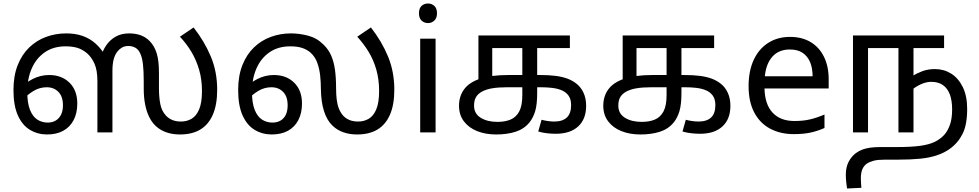

<svg xmlns="http://www.w3.org/2000/svg" viewBox="-20 -757 5599 1098"><path d="M249 12Q196 12 152 -14Q108 -40 82.5 -96.5Q57 -153 57 -242Q57 -323 81 -384Q105 -445 147 -485.5Q189 -526 243.5 -546Q298 -566 359 -566Q411 -566 452.5 -551.5Q494 -537 527.5 -507Q561 -477 587 -430L558 -433Q567 -468 588 -498.5Q609 -529 641.5 -547.5Q674 -566 719 -566Q756 -566 785.5 -555Q815 -544 837 -521Q863 -494 876 -452.5Q889 -411 889 -343V-255Q889 -200 897 -160.5Q905 -121 930 -95Q945 -79 966 -70.5Q987 -62 1015 -62Q1049 -62 1076 -78Q1103 -94 1119 -132Q1135 -170 1135 -237Q1135 -303 1118.5 -359Q1102 -415 1074 -461.5Q1046 -508 1009 -547L1087 -600Q1149 -521 1185.5 -434Q1222 -347 1222 -244Q1222 -159 1197.5 -102Q1173 -45 1126 -16.5Q1079 12 1009 12Q966 12 930.5 -0.5Q895 -13 869 -38Q848 -58 833 -88.5Q818 -119 810 -159.5Q802 -200 802 -250V-288Q802 -353 797.5 -390Q793 -427 783 -449Q773 -473 755 -483.5Q737 -494 714 -494Q693 -494 677.5 -485Q662 -476 652 -463Q637 -444 630 -417.5Q623 -391 623 -351V0H537V-293Q537 -356 520 -393.5Q503 -431 477 -453Q449 -476 420.5 -484Q392 -492 355 -492Q286 -492 237 -458.5Q188 -425 162 -366.5Q136 -308 136 -232Q136 -168 151.5 -129Q167 -90 193.5 -73Q220 -56 253 -56Q279 -56 298.5 -67.5Q318 -79 329 -101Q340 -123 340 -155Q340 -205 314 -231.5Q288 -258 247 -258Q207 -258 172 -237Q137 -216 108 -184L93 -248Q123 -283 167.5 -305.5Q212 -328 261 -328Q333 -328 377.5 -284Q422 -240 422 -165Q422 -110 401 -70Q380 -30 341.5 -9Q303 12 249 12Z M1534 12Q1481 12 1437 -14Q1393 -40 1367.5 -96.5Q1342 -153 1342 -242Q1342 -323 1366 -384Q1390 -445 1432 -485.5Q1474 -526 1528.5 -546Q1583 -566 1644 -566Q1692 -566 1742 -553Q1792 -540 1830 -502Q1858 -475 1873.5 -440Q1889 -405 1895.5 -359Q1902 -313 1902 -252Q1902 -217 1905.5 -188Q1909 -159 1918 -136Q1927 -113 1943 -95Q1958 -79 1979 -70.5Q2000 -62 2029 -62Q2062 -62 2089 -78Q2116 -94 2132 -132Q2148 -170 2148 -237Q2148 -303 2132 -359Q2116 -415 2087.5 -461.5Q2059 -508 2023 -547L2101 -600Q2163 -521 2199 -434Q2235 -347 2235 -244Q2235 -159 2210.5 -102Q2186 -45 2139 -16.5Q2092 12 2022 12Q1979 12 1943.5 -0.5Q1908 -13 1882 -38Q1850 -68 1833 -121Q1816 -174 1815 -250Q1815 -286 1811 -324Q1807 -362 1795 -396.5Q1783 -431 1757 -455Q1737 -473 1709 -482.5Q1681 -492 1640 -492Q1571 -492 1522 -458.5Q1473 -425 1447 -366.5Q1421 -308 1421 -232Q1421 -168 1436.5 -129Q1452 -90 1478.5 -73Q1505 -56 1538 -56Q1565 -56 1584.5 -67.5Q1604 -79 1614.5 -101Q1625 -123 1625 -155Q1625 -205 1599 -231.5Q1573 -258 1532 -258Q1492 -258 1457 -237Q1422 -216 1393 -184L1378 -248Q1408 -283 1452.5 -305.5Q1497 -328 1546 -328Q1618 -328 1662.5 -284Q1707 -240 1707 -165Q1707 -110 1686 -70Q1665 -30 1626.5 -9Q1588 12 1534 12Z M2471 -536V0H2383V-536ZM2428 -737Q2448 -737 2463.5 -723.5Q2479 -710 2479 -681Q2479 -653 2463.5 -639Q2448 -625 2428 -625Q2406 -625 2391 -639Q2376 -653 2376 -681Q2376 -710 2391 -723.5Q2406 -737 2428 -737Z M2817 12Q2757 12 2709 -7Q2661 -26 2633 -63Q2605 -100 2605 -152Q2605 -206 2633.5 -245.5Q2662 -285 2724 -306.5Q2786 -328 2888 -328H3068Q3120 -328 3158 -323Q3196 -318 3224.5 -307.5Q3253 -297 3276 -279Q3302 -259 3317 -226.5Q3332 -194 3332 -152Q3332 -76 3286.5 -34Q3241 8 3158 8Q3135 8 3108 5Q3081 2 3058 -5L3077 -72Q3092 -68 3111.5 -65Q3131 -62 3150 -62Q3197 -62 3221.5 -85Q3246 -108 3246 -156Q3246 -190 3231 -210.5Q3216 -231 3191.5 -241Q3167 -251 3136.5 -254.5Q3106 -258 3075 -258H2881Q2830 -258 2794.5 -252Q2759 -246 2734 -232Q2712 -219 2701.5 -200.5Q2691 -182 2691 -153Q2691 -107 2729 -83.5Q2767 -60 2825 -60Q2869 -60 2900.5 -73.5Q2932 -87 2949.5 -120Q2967 -153 2967 -213V-482H2795V-302L2716 -286V-554H3239V-482H3052V-226Q3052 -159 3040.5 -121Q3029 -83 3008 -57Q2977 -19 2928.5 -3.5Q2880 12 2817 12Z M3642 12Q3582 12 3534 -7Q3486 -26 3458 -63Q3430 -100 3430 -152Q3430 -206 3458.5 -245.5Q3487 -285 3549 -306.5Q3611 -328 3713 -328H3893Q3945 -328 3983 -323Q4021 -318 4049.5 -307.5Q4078 -297 4101 -279Q4127 -259 4142 -226.5Q4157 -194 4157 -152Q4157 -76 4111.5 -34Q4066 8 3983 8Q3960 8 3933 5Q3906 2 3883 -5L3902 -72Q3917 -68 3936.5 -65Q3956 -62 3975 -62Q4022 -62 4046.5 -85Q4071 -108 4071 -156Q4071 -190 4056 -210.5Q4041 -231 4016.5 -241Q3992 -251 3961.5 -254.5Q3931 -258 3900 -258H3706Q3655 -258 3619.5 -252Q3584 -246 3559 -232Q3537 -219 3526.5 -200.5Q3516 -182 3516 -153Q3516 -107 3554 -83.5Q3592 -60 3650 -60Q3694 -60 3725.5 -73.5Q3757 -87 3774.5 -120Q3792 -153 3792 -213V-482H3620V-302L3541 -286V-554H4064V-482H3877V-226Q3877 -159 3865.5 -121Q3854 -83 3833 -57Q3802 -19 3753.5 -3.5Q3705 12 3642 12Z M4498 -546Q4567 -546 4616.5 -516Q4666 -486 4692.5 -431.5Q4719 -377 4719 -304V-251H4352Q4354 -160 4398.5 -112.5Q4443 -65 4523 -65Q4574 -65 4613.5 -74.5Q4653 -84 4695 -102V-25Q4654 -7 4614 1.5Q4574 10 4519 10Q4443 10 4384.5 -21Q4326 -52 4293.5 -113.5Q4261 -175 4261 -264Q4261 -352 4290.5 -415Q4320 -478 4373.5 -512Q4427 -546 4498 -546ZM4497 -474Q4434 -474 4397.5 -433.5Q4361 -393 4354 -321H4627Q4627 -367 4613 -401Q4599 -435 4570.5 -454.5Q4542 -474 4497 -474Z M5327 -362Q5378 -362 5419.5 -336Q5461 -310 5486 -259Q5511 -208 5511 -134Q5511 -44 5485 8Q5459 60 5412 94Q5380 117 5338.5 131Q5297 145 5243 150.5Q5189 156 5117 156H5042Q5000 156 4977 162Q4954 168 4937 179Q4921 190 4912 210Q4903 230 4903 263Q4903 278 4904 291.5Q4905 305 4906 317L4824 321Q4821 303 4819 281.5Q4817 260 4817 243Q4817 199 4833 168.5Q4849 138 4874 119Q4892 106 4911.5 98.5Q4931 91 4956.5 87.5Q4982 84 5015 84H5108Q5190 84 5241.5 77Q5293 70 5325 54.5Q5357 39 5380 14Q5400 -8 5412.5 -43.5Q5425 -79 5425 -131Q5425 -183 5411.5 -218Q5398 -253 5371.5 -271Q5345 -289 5306 -289Q5278 -289 5249.5 -276.5Q5221 -264 5200 -247L5197 -322Q5223 -338 5255 -350Q5287 -362 5327 -362ZM4858 0V-554H5379V-482H5204V0H5118V-482H4944V0Z"/></svg>

Font: ltamil25
Style: Book
Weight: 400
Designer: Jelle Bosma - Monotype Design Team
Foundry: Monotype Imaging Inc.
Version: Version 2.003